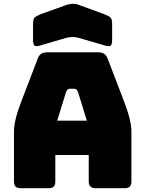

<svg xmlns="http://www.w3.org/2000/svg" viewBox="-20 -997 770 1017"><path d="M330 -510 283 -358H440L393 -510Q389 -519 384.5 -523Q380 -527 374 -527H349Q343 -527 338.5 -523Q334 -519 330 -510ZM273 -36Q273 -17 264.5 -8.5Q256 0 237 0H90Q71 0 62.5 -8.5Q54 -17 54 -36V-300Q54 -330 63.5 -369Q73 -408 93 -460L180 -687Q186 -704 198.5 -712Q211 -720 231 -720H500Q519 -720 531.5 -712Q544 -704 550 -687L637 -460Q657 -408 666.5 -369Q676 -330 676 -300V-36Q676 -17 667.5 -8.5Q659 0 640 0H489Q469 0 459.5 -8.5Q450 -17 450 -36V-176H273ZM333 -797 196 -757Q171 -749 163 -755Q155 -761 155 -788V-869Q155 -896 163.5 -904Q172 -912 196 -922L324 -968Q333 -972 343.5 -974Q354 -976 363 -977Q372 -977 380 -976Q388 -975 395 -972L532 -922Q557 -912 565.5 -904Q574 -896 574 -869V-788Q574 -761 566 -755Q558 -749 532 -757L395 -797Q378 -801 364 -801Q350 -801 333 -797Z"/></svg>

Font: Bungee
Style: Regular
Weight: 400
Designer: David Jonathan Ross
Foundry: David Jonathan Ross
Version: Version 1.000;PS 1.0;hotconv 1.0.72;makeotf.lib2.5.5900